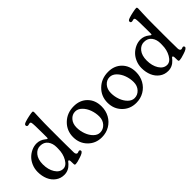

<svg xmlns="http://www.w3.org/2000/svg" viewBox="24 -1385 2073 2073"><g transform="rotate(-45 1060.5 -348.5)"><path d="M34.7 -213.4Q34.7 -261.7 52.7 -304.9Q70.8 -348.1 100.1 -377.4Q129.4 -406.7 167.2 -423.8Q205.1 -440.9 244.1 -440.9Q297.4 -440.9 342.8 -404.8Q345.7 -402.3 349.6 -399.4Q353.5 -396.5 355.2 -395.3Q356.9 -394 358.9 -393.1Q360.8 -392.1 362.8 -392.1Q369.6 -392.1 369.6 -403.8V-460.4Q369.6 -613.8 363.3 -634.8Q359.9 -647 346.7 -647.9Q342.8 -647.9 332.8 -644.8Q322.8 -641.6 314.5 -642.1Q307.1 -642.6 302.5 -647.7Q297.9 -652.8 297.9 -661.1Q297.9 -670.4 305.4 -676.5Q313 -682.6 331.1 -688.5Q356.9 -697.3 397 -705.6Q437 -713.9 452.6 -713.9Q464.8 -713.9 464.8 -693.8Q464.8 -690.4 461.7 -617.2Q458.5 -543.9 458.5 -446.8V-301.8Q458.5 -250 459 -201.9Q459.5 -153.8 460 -124.5Q460.4 -95.2 460.4 -87.9Q460.4 -74.7 465.8 -64.5Q471.2 -54.2 481.4 -53.2Q490.2 -52.7 498.3 -56.6Q506.3 -60.5 513.2 -60.5Q528.8 -58.6 528.8 -42.5Q528.8 -21 461.9 -0.5Q409.2 17.1 388.2 17.1Q377.4 17.1 374 13.2Q370.6 9.3 370.6 -4.4Q369.6 -26.9 369.6 -37.1Q369.6 -65.9 356.9 -65.9Q354.5 -65.9 351.8 -64Q349.1 -62 346.9 -59.3Q344.7 -56.6 339.8 -50.5Q335 -44.4 330.1 -39.1Q282.7 12.7 217.8 12.7Q162.6 12.7 120.4 -18.1Q78.1 -48.8 56.4 -99.9Q34.7 -150.9 34.7 -213.4ZM255.9 -42Q302.7 -42 335.9 -100.1Q369.1 -158.2 369.1 -232.4L369.6 -255.4Q370.1 -315.4 340.1 -355.2Q310.1 -395 252.4 -395Q202.6 -395 167.5 -351.6Q132.3 -308.1 132.3 -232.4Q132.3 -152.3 167 -97.2Q201.7 -42 255.9 -42Z M571.3 -209.5Q571.3 -307.1 639.9 -374Q708.5 -440.9 812.5 -440.9Q906.2 -440.9 965.3 -381.3Q1024.4 -321.8 1024.4 -225.6Q1024.4 -159.2 994.4 -104.7Q964.4 -50.3 910.9 -18.8Q857.4 12.7 791 12.7Q696.8 12.7 634 -50.8Q571.3 -114.3 571.3 -209.5ZM813.5 -37.1Q861.8 -37.1 895.8 -74Q929.7 -110.8 929.7 -167Q929.7 -219.7 911.4 -270.5Q893.1 -321.3 858.6 -355.5Q824.2 -389.6 782.7 -389.6Q736.3 -389.6 703.6 -352.3Q670.9 -314.9 670.9 -256.3Q670.9 -203.1 689.5 -152.8Q708 -102.5 741.5 -69.8Q774.9 -37.1 813.5 -37.1Z M1096.7 -209.5Q1096.7 -307.1 1165.3 -374Q1233.9 -440.9 1337.9 -440.9Q1431.6 -440.9 1490.7 -381.3Q1549.8 -321.8 1549.8 -225.6Q1549.8 -159.2 1519.8 -104.7Q1489.7 -50.3 1436.3 -18.8Q1382.8 12.7 1316.4 12.7Q1222.2 12.7 1159.4 -50.8Q1096.7 -114.3 1096.7 -209.5ZM1338.9 -37.1Q1387.2 -37.1 1421.1 -74Q1455.1 -110.8 1455.1 -167Q1455.1 -219.7 1436.8 -270.5Q1418.5 -321.3 1384 -355.5Q1349.6 -389.6 1308.1 -389.6Q1261.7 -389.6 1229 -352.3Q1196.3 -314.9 1196.3 -256.3Q1196.3 -203.1 1214.8 -152.8Q1233.4 -102.5 1266.8 -69.8Q1300.3 -37.1 1338.9 -37.1Z M1620.6 -213.4Q1620.6 -261.7 1638.7 -304.9Q1656.7 -348.1 1686 -377.4Q1715.3 -406.7 1753.2 -423.8Q1791 -440.9 1830.1 -440.9Q1883.3 -440.9 1928.7 -404.8Q1931.6 -402.3 1935.5 -399.4Q1939.5 -396.5 1941.2 -395.3Q1942.9 -394 1944.8 -393.1Q1946.8 -392.1 1948.7 -392.1Q1955.6 -392.1 1955.6 -403.8V-460.4Q1955.6 -613.8 1949.2 -634.8Q1945.8 -647 1932.6 -647.9Q1928.7 -647.9 1918.7 -644.8Q1908.7 -641.6 1900.4 -642.1Q1893.1 -642.6 1888.4 -647.7Q1883.8 -652.8 1883.8 -661.1Q1883.8 -670.4 1891.4 -676.5Q1898.9 -682.6 1917 -688.5Q1942.9 -697.3 1982.9 -705.6Q2022.9 -713.9 2038.6 -713.9Q2050.8 -713.9 2050.8 -693.8Q2050.8 -690.4 2047.6 -617.2Q2044.4 -543.9 2044.4 -446.8V-301.8Q2044.4 -250 2044.9 -201.9Q2045.4 -153.8 2045.9 -124.5Q2046.4 -95.2 2046.4 -87.9Q2046.4 -74.7 2051.8 -64.5Q2057.1 -54.2 2067.4 -53.2Q2076.2 -52.7 2084.2 -56.6Q2092.3 -60.5 2099.1 -60.5Q2114.7 -58.6 2114.7 -42.5Q2114.7 -21 2047.9 -0.5Q1995.1 17.1 1974.1 17.1Q1963.4 17.1 1960 13.2Q1956.5 9.3 1956.5 -4.4Q1955.6 -26.9 1955.6 -37.1Q1955.6 -65.9 1942.9 -65.9Q1940.4 -65.9 1937.7 -64Q1935.1 -62 1932.9 -59.3Q1930.7 -56.6 1925.8 -50.5Q1920.9 -44.4 1916 -39.1Q1868.7 12.7 1803.7 12.7Q1748.5 12.7 1706.3 -18.1Q1664.1 -48.8 1642.3 -99.9Q1620.6 -150.9 1620.6 -213.4ZM1841.8 -42Q1888.7 -42 1921.9 -100.1Q1955.1 -158.2 1955.1 -232.4L1955.6 -255.4Q1956.1 -315.4 1926 -355.2Q1896 -395 1838.4 -395Q1788.6 -395 1753.4 -351.6Q1718.3 -308.1 1718.3 -232.4Q1718.3 -152.3 1752.9 -97.2Q1787.6 -42 1841.8 -42Z"/></g></svg>

Font: Cooper* Medium
Style: Regular
Weight: 500
Designer: Owen Earl
Foundry: indestructible type*
Version: Version 0.001